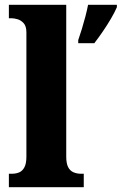

<svg xmlns="http://www.w3.org/2000/svg" viewBox="-20 -780 507 800"><path d="M17 0V-56H28Q47 -56 60.5 -62Q74 -68 82 -83.5Q90 -99 90 -127V-645Q90 -671 78.5 -683.5Q67 -696 52.5 -700Q38 -704 28 -704H17V-760H256V-127Q256 -99 264 -83.5Q272 -68 286.5 -62Q301 -56 318 -56H329V0ZM306 -613Q313 -633 321 -659Q329 -685 336 -712Q343 -739 347 -760H467V-750Q458 -729 442.5 -702.5Q427 -676 408.5 -649Q390 -622 373 -600H306Z"/></svg>

Font: Noto Serif Khmer SemiCondensed ExtraBold
Style: Regular
Weight: 800
Width: 4
Designer: Danh Hong and the Monotype Design Team
Foundry: Monotype Imaging Inc.
Version: Version 2.004